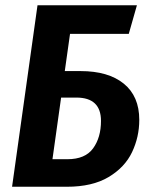

<svg xmlns="http://www.w3.org/2000/svg" viewBox="-20 -712 571 732"><path d="M511 -255Q511 -190 483.5 -132Q456 -74 394 -37Q332 0 235 0H26L123 -692H502L471 -583H247L227 -441H287Q393 -441 452 -393Q511 -345 511 -255ZM365 -251Q365 -340 271 -340H213L180 -105H237Q305 -105 335 -146.5Q365 -188 365 -251Z"/></svg>

Font: Fira Sans Condensed SemiBold
Style: Italic
Weight: 600
Width: 3
Italic angle: -8°
Designer: bBox Type GmbH & Carrois Corporate GbR & Edenspiekermann AG
Foundry: bBox Type GmbH & Carrois Corporate GbR & Edenspiekermann AG
Version: Version 4.301